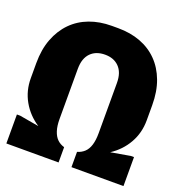

<svg xmlns="http://www.w3.org/2000/svg" viewBox="-126 -801 852 909"><g transform="rotate(20 300.0 -347.0)"><path d="M5 0V-146H21L119 -129Q67 -163 37.5 -215Q8 -267 8 -330V-406Q8 -475 28.5 -528.5Q49 -582 85.5 -619Q122 -656 172.5 -675Q223 -694 284 -694H316Q378 -694 428.5 -675Q479 -656 515.5 -619Q552 -582 572 -528.5Q592 -475 592 -406V-330Q592 -267 562.5 -215Q533 -163 481 -129L579 -146H595V0H333V-77Q354 -83 369 -97Q384 -111 391.5 -135.5Q399 -160 399 -195V-447Q399 -475 392 -495Q385 -515 371.5 -528.5Q358 -542 340.5 -548.5Q323 -555 301 -555Q279 -555 261 -548.5Q243 -542 229.5 -528.5Q216 -515 209 -495Q202 -475 202 -447V-195Q202 -160 210 -135.5Q218 -111 232.5 -97Q247 -83 268 -77V0Z"/></g></svg>

Font: Chivo Mono ExtraBold
Style: Regular
Weight: 800
Monospace: yes
Designer: Hector Gatti
Foundry: Omnibus-Type
Version: Version 1.008